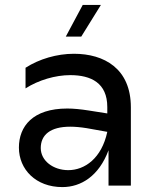

<svg xmlns="http://www.w3.org/2000/svg" viewBox="-20 -756 638 782"><path d="M422 0H513V-319C513 -477 404 -537 281 -537C212 -537 140 -516 84 -480V-396C137 -430 206 -450 266 -450C351 -450 417 -418 417 -320V-294L341 -306C309 -311 280 -314 254 -314C113 -314 57 -241 57 -155C57 -66 126 6 234 6C310 6 383 -39 422 -144ZM248 -607H311L391 -736H317ZM146 -153C146 -206 184 -240 266 -240C285 -240 308 -238 333 -234L417 -219C394 -111 325 -63 258 -63C197 -63 146 -101 146 -153Z"/></svg>

Font: Chess Sans Medium
Style: Regular
Weight: 500
Designer: Wolf Bōese
Foundry: Wolf Bōese
Version: Version 7.223;Glyphs 3.3 (3306)